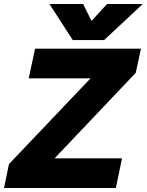

<svg xmlns="http://www.w3.org/2000/svg" viewBox="-45 -943 736 963"><path d="M203 -923H372L414 -838L492 -923H671L477 -742H320ZM0 -120 409 -550H99L131 -699H662L636 -578L229 -149H567L536 0H-25Z"/></svg>

Font: Prompt
Style: Bold Italic
Weight: 700
Italic angle: -12°
Designer: Katatrad Team
Foundry: CadsonDemak
Version: Version 1.001